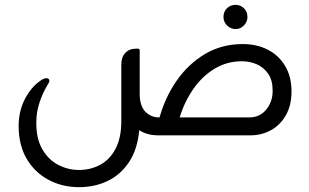

<svg xmlns="http://www.w3.org/2000/svg" viewBox="-20 -559 1278 793"><path d="M953 -439Q932 -439 917.5 -454Q903 -469 903 -489Q903 -511 917.5 -525Q932 -539 953 -539Q973 -539 987.5 -525Q1002 -511 1002 -489Q1002 -469 987.5 -454Q973 -439 953 -439ZM983 -377Q1041 -377 1086.5 -353.5Q1132 -330 1158 -286Q1184 -242 1184 -182Q1184 -124 1161 -83.5Q1138 -43 1099.5 -21.5Q1061 0 1014 0H633Q610 0 590.5 -5.5Q571 -11 555 -21Q548 57 513.5 109.5Q479 162 425.5 188Q372 214 306 214Q237 214 180 183.5Q123 153 90 96.5Q57 40 57 -39Q57 -103 85.5 -155Q114 -207 157 -232Q165 -236 171 -236Q184 -236 184 -224Q184 -220 179 -213Q156 -175 143 -135Q130 -95 130 -55Q129 13 154.5 57Q180 101 220.5 122Q261 143 306 143Q354 143 394 121.5Q434 100 457.5 55Q481 10 481 -58V-291Q481 -323 497.5 -340.5Q514 -358 542 -358H549Q557 -358 557 -351V-168Q558 -120 581 -97Q604 -74 638 -74H639Q662 -157 709.5 -225.5Q757 -294 826 -335.5Q895 -377 983 -377ZM722 -74H1009Q1054 -74 1080.5 -107.5Q1107 -141 1106 -186Q1106 -228 1087.5 -254.5Q1069 -281 1040.5 -293.5Q1012 -306 979 -306Q917 -306 866 -275Q815 -244 778.5 -191.5Q742 -139 722 -74Z"/></svg>

Font: Zain
Style: Regular
Weight: 400
Designer: Zain,Boutros
Foundry: Mobile Telecommunications Company (Zain), 2024
Version: Version 1.51; ttfautohint (v1.8.4)